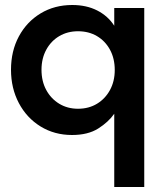

<svg xmlns="http://www.w3.org/2000/svg" viewBox="-20 -528 642 768"><path d="M437 220V-73Q414 -40 373 -14Q332 12 268 12Q198 12 142.5 -22Q87 -56 55.5 -115.5Q24 -175 24 -249Q24 -324 55.5 -382.5Q87 -441 142.5 -474.5Q198 -508 269 -508Q326 -508 369 -486Q412 -464 437 -425V-496H557V220ZM292 -93Q335 -93 368 -113Q401 -133 420 -168Q439 -203 439 -248Q439 -294 420 -329Q401 -364 368 -383.5Q335 -403 292 -403Q250 -403 217 -383.5Q184 -364 165 -329Q146 -294 146 -249Q146 -203 165 -168Q184 -133 217 -113Q250 -93 292 -93Z"/></svg>

Font: Host Grotesk Light SemiBold
Style: Regular
Weight: 600
Version: Version 1.003